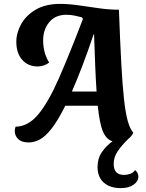

<svg xmlns="http://www.w3.org/2000/svg" viewBox="-20 -710 749 988"><path d="M128 23Q91 23 73.5 5.5Q56 -12 56 -35Q56 -47 60 -58Q125 -59 177 -121.5Q229 -184 283 -307Q337 -430 407 -613L401 -621Q386 -625 364.5 -629.5Q343 -634 322 -634Q265 -634 233.5 -596Q202 -558 202 -502Q202 -472 209 -444Q216 -416 233 -388Q220 -378 204.5 -373Q189 -368 175 -368Q124 -368 94 -402.5Q64 -437 64 -495Q64 -541 89 -586Q114 -631 164 -660.5Q214 -690 290 -690Q333 -690 385 -682.5Q437 -675 490 -667.5Q543 -660 590 -660H592Q598 -498 604 -385.5Q610 -273 618 -200.5Q626 -128 637.5 -87Q649 -46 666 -27Q657 -8 641 4Q606 38 585.5 68.5Q565 99 565 133Q565 190 618 190Q635 190 650.5 184.5Q666 179 675 165Q683 172 687.5 180Q692 188 692 199Q692 223 667.5 240.5Q643 258 601 258Q547 258 514.5 230Q482 202 482 149Q482 105 504.5 72.5Q527 40 559 17Q528 8 510.5 -31.5Q493 -71 483 -166H316Q277 -88 244.5 -47Q212 -6 183.5 8.5Q155 23 128 23ZM462 -534Q431 -442 403 -369Q375 -296 350 -239H477Q473 -296 470 -369Q467 -442 464 -534Z"/></svg>

Font: Sansita Swashed Medium
Style: Regular
Weight: 500
Designer: Pablo Cosgaya
Foundry: Omnibus-Type
Version: Version 1.003; ttfautohint (v1.8.3)